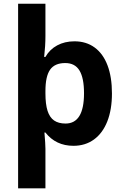

<svg xmlns="http://www.w3.org/2000/svg" viewBox="-20 -780 673 1040"><path d="M78.1 -759.8H226.1V-585Q226.1 -532.2 219.2 -471.7H226.1Q249 -512.2 289.8 -534.2Q330.6 -556.2 383.3 -556.2Q446.8 -556.2 492.4 -522.9Q538.1 -489.7 562.3 -426.3Q586.4 -362.8 586.4 -273.9Q586.4 -186.5 561.3 -122.6Q536.1 -58.6 489 -24.4Q441.9 9.8 377.9 9.8Q282.7 9.8 226.1 -62H220.7Q226.1 1 226.1 26.4V240.2H78.1ZM435.1 -274.9Q435.1 -357.4 410.6 -397.9Q386.2 -438.5 333.5 -438.5Q276.4 -438.5 251.2 -402.3Q226.1 -366.2 226.1 -287.1V-274.4Q226.1 -215.8 237.5 -179.9Q249 -144 272.9 -127.4Q296.9 -110.8 335 -110.8Q435.1 -110.8 435.1 -274.9Z"/></svg>

Font: Viking Open Sans
Style: Bold
Weight: 700
Foundry: Ascender Corporation
Version: Version 2.001